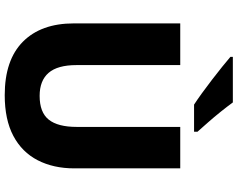

<svg xmlns="http://www.w3.org/2000/svg" viewBox="-114 -856 981 792"><g transform="rotate(90 376.0 -460.5)"><path d="M675 -277Q675 -191 641.5 -126Q608 -61 541 -25.5Q474 10 373 10Q228 10 152.5 -65Q77 -140 77 -275V-714H249V-286Q249 -208 281 -171Q313 -134 376 -134Q444 -134 474 -171.5Q504 -209 504 -287V-714H675ZM403 -931Q419 -909 441 -881.5Q463 -854 485.5 -828.5Q508 -803 524 -785V-771H412Q392 -784 365 -803.5Q338 -823 309.5 -845Q281 -867 256 -887Q231 -907 215 -921V-931Z"/></g></svg>

Font: Noto Sans Lao Looped ExtraBold
Style: Regular
Weight: 800
Designer: Mark Frömberg, Ben Mitchell
Foundry: The Fontpad Ltd
Version: Version 1.002; ttfautohint (v1.8.4.7-5d5b)